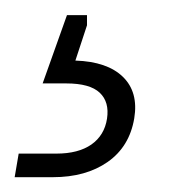

<svg xmlns="http://www.w3.org/2000/svg" viewBox="-50 -34 255 258"><path d="M-30.3 204.1 -24.9 172.4H25.9Q55.2 172.4 72.8 160.2Q90.3 147.9 93.8 125.5Q97.2 103 84 90.6Q70.8 78.1 39.1 78.1H7.3L40 -13.7H66.9V0L51.3 47.4Q94.2 48.8 115.2 69.3Q136.2 89.8 130.4 125Q124 163.1 94.7 183.6Q65.4 204.1 21 204.1Z"/></svg>

Font: Inter 28pt ExtraLight
Style: Italic
Weight: 250
Italic angle: -9.3988°
Designer: Rasmus Andersson
Foundry: rsms
Version: Version 4.001;git-66647c0bb